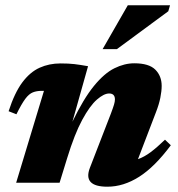

<svg xmlns="http://www.w3.org/2000/svg" viewBox="-20 -690 671 725"><path d="M42 -258.5 12.5 -270Q35 -339.5 64.2 -378.8Q93.5 -418 129.5 -434.2Q165.5 -450.5 208.5 -450.5Q239 -450.5 260.5 -448Q282 -445.5 312.5 -440L253.5 -230.5Q295.5 -317.5 334.8 -365.5Q374 -413.5 412 -432.2Q450 -451 487 -451Q542.5 -451 566.5 -427Q590.5 -403 590.5 -365.5Q590.5 -346.5 585.5 -321.2Q580.5 -296 569 -266.5L501 -89Q525 -97.5 549 -115.5Q573 -133.5 603 -162.5L625 -141.5Q564.5 -60 505.5 -22.5Q446.5 15 385.5 15Q292 15 319.5 -56.5L398.5 -260.5Q407 -283 410.5 -294.8Q414 -306.5 414 -314.5Q414 -337 392 -337Q372.5 -337 346 -314Q319.5 -291 290.5 -237.5Q261.5 -184 233.5 -92.5L205 0H41L146 -347H138.5Q118.5 -347 104 -341.2Q89.5 -335.5 75.5 -316.8Q61.5 -298 42 -258.5ZM367.5 -504.5 462.5 -670H622L615.5 -647.5L421.5 -504.5Z"/></svg>

Font: Newsreader 16pt ExtraBold
Style: Italic
Weight: 800
Italic angle: -17°
Designer: Hugues Gentile
Foundry: Production Type
Version: Version 1.003; ttfautohint (v1.8.3)